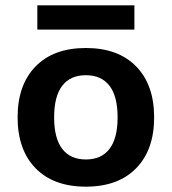

<svg xmlns="http://www.w3.org/2000/svg" viewBox="-20 -690 644 720"><path d="M558 -250Q558 -128 490.5 -59Q423 10 302 10Q181 10 113.5 -59Q46 -128 46 -250Q46 -372 113.5 -441Q181 -510 302 -510Q423 -510 490.5 -441Q558 -372 558 -250ZM183 -250Q183 -171 213.5 -131.5Q244 -92 302 -92Q360 -92 390.5 -131.5Q421 -171 421 -250Q421 -329 390.5 -368.5Q360 -408 302 -408Q244 -408 213.5 -368.5Q183 -329 183 -250ZM484 -579H120V-670H484Z"/></svg>

Font: Work Sans SemiBold
Style: Regular
Weight: 600
Designer: Wei Huang
Foundry: Wei Huang
Version: Version 1.500